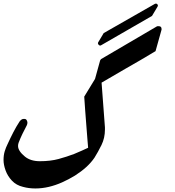

<svg xmlns="http://www.w3.org/2000/svg" viewBox="-26 -1066 990 1085"><path d="M560 -879 849 -1044Q857 -1048 863 -1042Q869 -1036 864 -1028L833 -976L545 -810Q538 -806 531.5 -813Q525 -820 529 -827ZM112 -394Q121 -394 125 -386.5Q129 -379 129 -373Q129 -365 125 -357Q112 -333 100.5 -309Q89 -285 79 -259Q76 -250 76 -241Q76 -213 115 -181Q147 -155 199 -155Q259 -155 305 -167.5Q351 -180 393 -196Q441 -216 472 -231Q471 -240 468.5 -272.5Q466 -305 462.5 -349.5Q459 -394 455.5 -440Q452 -486 450 -520L511 -620L540 -725Q542 -729 545 -732L859 -916Q862 -918 865 -918Q868 -918 871 -918Q887 -918 887 -902V-899Q887 -896 886 -895L853 -777Q812 -752 768 -726.5Q724 -701 682 -677L548 -599L567 -346V-334Q567 -286 547.5 -246.5Q528 -207 508 -175Q489 -147 461.5 -122Q434 -97 398 -74Q362 -52 325 -35.5Q288 -19 250 -10Q211 -1 174 -1Q137 -1 104 -10Q66 -19 41.5 -45Q17 -71 5.5 -103Q-6 -135 -6 -162Q-6 -189 0.5 -210.5Q7 -232 17 -252Q33 -287 49.5 -319Q66 -351 85 -380Q96 -394 107 -394Z"/></svg>

Font: Aref Ruqaa Ink
Style: Bold
Weight: 700
Designer: Abdullah Aref
Version: Version 1.005